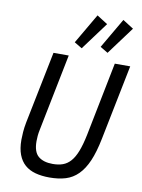

<svg xmlns="http://www.w3.org/2000/svg" viewBox="-102 -1023 817 1104"><g transform="rotate(10 306.0 -471.0)"><path d="M253 -698 164 -253Q159 -230 157.5 -212.5Q156 -195 156 -181Q156 -118 186 -93Q216 -68 270 -68Q303 -68 328.5 -77Q354 -86 374 -108.5Q394 -131 409 -169.5Q424 -208 436 -266L522 -698H612L524 -260Q508 -180 485.5 -128Q463 -76 431.5 -44.5Q400 -13 359 -0.5Q318 12 265 12Q219 12 182.5 2Q146 -8 121 -30Q96 -52 82.5 -87.5Q69 -123 69 -174Q69 -193 71 -219.5Q73 -246 79 -277L164 -698ZM319 -752 274 -779 376 -954 439 -914ZM470 -752 425 -779 527 -954 590 -914Z"/></g></svg>

Font: IBM Plex Sans Cond Text
Style: Italic
Weight: 450
Width: 3
Italic angle: -11°
Designer: Mike Abbink, Paul van der Laan, Pieter van Rosmalen
Foundry: Bold Monday
Version: Version 1.3